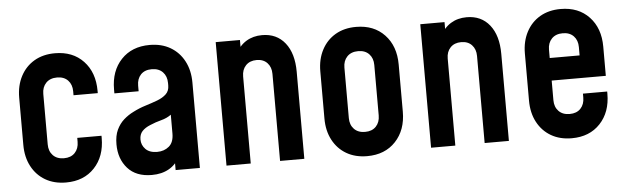

<svg xmlns="http://www.w3.org/2000/svg" viewBox="-42 -697 2764 848"><g transform="rotate(-5 1340.5 -273.5)"><path d="M221 12.5Q168.5 12.5 129.5 -10.2Q90.5 -33 68.8 -74Q47 -115 47 -169.5V-378.5Q47 -432.5 68.8 -473.8Q90.5 -515 129.5 -537.8Q168.5 -560.5 221 -560.5Q300 -560.5 347.2 -510.5Q394.5 -460.5 394.5 -378.5V-368.5H287V-386Q287 -416 269.5 -434.5Q252 -453 221 -453Q190 -453 172.2 -434.5Q154.5 -416 154.5 -386V-162Q154.5 -132 172.2 -113.5Q190 -95 221 -95Q252 -95 269.5 -113.5Q287 -132 287 -162V-179.5H394.5V-169.5Q394.5 -88 347.2 -37.8Q300 12.5 221 12.5Z M601.5 12.5Q531.5 12.5 494.2 -29.5Q457 -71.5 457 -136Q457 -174 469.2 -200Q481.5 -226 501.2 -243.5Q521 -261 544.5 -272.5Q571.5 -286.5 600 -295.2Q628.5 -304 653 -313.2Q677.5 -322.5 692.5 -336.8Q707.5 -351 707.5 -375V-386Q707.5 -416 689.8 -434.5Q672 -453 641 -453Q609.5 -453 592.2 -434.5Q575 -416 575 -386V-361H467.5V-378.5Q467.5 -460.5 514.8 -510.5Q562 -560.5 641 -560.5Q693.5 -560.5 732.5 -537.8Q771.5 -515 793.2 -474Q815 -433 815 -378.5V0H707.5V-82.5L726 -58.5Q709.5 -24 677.5 -5.8Q645.5 12.5 601.5 12.5ZM633.5 -87Q664.5 -87 686 -105Q707.5 -123 707.5 -162V-245.5Q688.5 -231.5 663.2 -225Q638 -218.5 613.5 -208Q590 -198.5 577.2 -184.5Q564.5 -170.5 564.5 -148Q564.5 -123 582.2 -105Q600 -87 633.5 -87Z M933 0V-547.5H1040.5V-465.5L1021 -487Q1038.5 -523 1069 -541.8Q1099.5 -560.5 1139.5 -560.5Q1204 -560.5 1241 -514Q1278 -467.5 1278 -386V0H1170.5V-386Q1170.5 -416 1153.2 -434.5Q1136 -453 1106 -453Q1075.5 -453 1058 -434.5Q1040.5 -416 1040.5 -386V0Z M1556 12.5Q1503.5 12.5 1464.5 -10.2Q1425.5 -33 1403.8 -74Q1382 -115 1382 -169.5V-378.5Q1382 -432.5 1403.8 -473.8Q1425.5 -515 1464.5 -537.8Q1503.5 -560.5 1556 -560.5Q1635 -560.5 1682.2 -510.5Q1729.5 -460.5 1729.5 -378.5V-169.5Q1729.5 -88 1682.2 -37.8Q1635 12.5 1556 12.5ZM1556 -95Q1587 -95 1604.5 -113.5Q1622 -132 1622 -162V-386Q1622 -416 1604.5 -434.5Q1587 -453 1556 -453Q1525 -453 1507.2 -434.5Q1489.5 -416 1489.5 -386V-162Q1489.5 -132 1507.2 -113.5Q1525 -95 1556 -95Z M1840 0V-547.5H1947.5V-465.5L1928 -487Q1945.5 -523 1976 -541.8Q2006.5 -560.5 2046.5 -560.5Q2111 -560.5 2148 -514Q2185 -467.5 2185 -386V0H2077.5V-386Q2077.5 -416 2060.2 -434.5Q2043 -453 2013 -453Q1982.5 -453 1965 -434.5Q1947.5 -416 1947.5 -386V0Z M2463 12.5Q2410.5 12.5 2371.5 -10.2Q2332.5 -33 2310.8 -74Q2289 -115 2289 -169.5V-378.5Q2289 -432.5 2310.8 -473.8Q2332.5 -515 2371.5 -537.8Q2410.5 -560.5 2463 -560.5Q2542 -560.5 2589.2 -510.5Q2636.5 -460.5 2636.5 -378.5V-249H2381V-349H2529V-386Q2529 -416 2511.5 -434.5Q2494 -453 2463 -453Q2432 -453 2414.2 -434.5Q2396.5 -416 2396.5 -386V-162Q2396.5 -132 2414.2 -113.5Q2432 -95 2463 -95Q2494 -95 2511.5 -113.5Q2529 -132 2529 -162V-179.5H2636.5V-169.5Q2636.5 -88 2589.2 -37.8Q2542 12.5 2463 12.5Z"/></g></svg>

Font: Mohave SemiBold
Style: Regular
Weight: 600
Designer: Gumpita Rahayu
Foundry: Tokotype
Version: Version 2.003